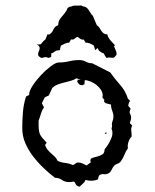

<svg xmlns="http://www.w3.org/2000/svg" viewBox="-20 -691 577 716"><path d="M276 -467Q289 -467 300 -461Q311 -455 324 -455L391 -421Q408 -397 428 -374.5Q448 -352 457 -323L465 -315Q462 -311 460.5 -306.5Q459 -302 458 -297L467 -286L463 -273Q464 -268 466.5 -263.5Q469 -259 469 -254Q469 -244 464 -232L473 -223Q468 -213 469.5 -203Q471 -193 471 -182Q463 -174 459 -161.5Q455 -149 457 -138Q449 -127 444 -114Q439 -101 431 -90Q426 -83 418 -80.5Q410 -78 405 -72Q400 -66 395.5 -56.5Q391 -47 383 -44Q375 -40 366 -41.5Q357 -43 349 -36L345 -22Q324 -13 299 -20Q296 -12 289.5 -6.5Q283 -1 277 5Q270 4 267 1.5Q264 -1 262.5 -4Q261 -7 259.5 -10Q258 -13 254 -14Q249 -13 245.5 -12.5Q242 -12 237 -12Q222 -12 211 -20Q200 -28 185 -28Q164 -44 142.5 -64.5Q121 -85 103 -108.5Q85 -132 74 -158Q63 -184 63 -213Q63 -242 65.5 -272.5Q68 -303 77 -331L89 -337V-341Q89 -352 102 -372Q115 -392 133 -411Q151 -430 169.5 -444Q188 -458 199 -458Q219 -458 237.5 -462.5Q256 -467 276 -467ZM265 -399Q256 -393 243.5 -389.5Q231 -386 218.5 -383Q206 -380 194.5 -375.5Q183 -371 175 -363L162 -335L147 -328L136 -306L144 -291Q136 -279 132.5 -266.5Q129 -254 124 -241V-225Q124 -211 125.5 -202.5Q127 -194 130.5 -187.5Q134 -181 139.5 -175Q145 -169 154 -159L148 -150Q152 -139 158 -132Q164 -125 171 -119Q178 -113 184.5 -106.5Q191 -100 195 -91Q208 -85 222.5 -83.5Q237 -82 250 -76Q256 -76 260.5 -80.5Q265 -85 272 -85Q280 -85 287.5 -81.5Q295 -78 303 -74L319 -86Q317 -90 317 -92Q317 -100 325.5 -102.5Q334 -105 343.5 -107.5Q353 -110 361.5 -115Q370 -120 370 -134Q373 -137 378.5 -145Q384 -153 389 -162.5Q394 -172 397 -181Q400 -190 399 -194Q400 -201 396 -211L398 -221Q396 -230 399.5 -238.5Q403 -247 403 -256Q403 -267 398.5 -278Q394 -289 394 -301Q391 -302 386 -303Q381 -304 376.5 -305.5Q372 -307 369.5 -310Q367 -313 369 -319L362 -327L363 -335Q363 -346 356.5 -356Q350 -366 340 -374Q330 -382 318 -387Q306 -392 296 -392L295 -377L287 -373Q279 -373 275.5 -376.5Q272 -380 268 -386L270 -394H281ZM377 -192H370L376 -199ZM247 -667Q252 -670 257 -670Q262 -670 267 -670Q273 -670 279 -670.5Q285 -671 290 -667Q302 -667 310.5 -654Q319 -641 324 -633L325 -635L341 -597Q347 -594 350.5 -588Q354 -582 357.5 -576.5Q361 -571 366 -567Q371 -563 380 -563Q383 -551 391.5 -541Q400 -531 409 -522L405 -519Q408 -511 411.5 -503.5Q415 -496 415 -488Q410 -480 406.5 -477.5Q403 -475 399 -475.5Q395 -476 389.5 -476.5Q384 -477 377 -475Q374 -479 371.5 -483Q369 -487 367 -492Q362 -493 357.5 -496Q353 -499 349 -502L344 -512L335 -504L330 -521Q322 -526 315 -529Q308 -532 299 -532L292 -544L290 -543Q283 -543 278.5 -547Q274 -551 269 -554Q263 -551 258 -546.5Q253 -542 245 -544L238 -532Q230 -532 222.5 -528.5Q215 -525 207 -521L203 -504L189 -502Q185 -499 180.5 -496Q176 -493 171 -492V-479L161 -475Q159 -476 155.5 -477Q152 -478 150 -478Q146 -478 142.5 -476.5Q139 -475 134 -475Q130 -477 126 -480Q122 -483 122 -488Q122 -494 125 -500Q128 -506 128 -512Q128 -517 124 -520.5Q120 -524 116 -526L124 -525L132 -526Q136 -531 140.5 -536Q145 -541 150 -545L157 -563L163 -562Q174 -568 179 -580.5Q184 -593 197 -597Q197 -614 208.5 -626.5Q220 -639 229 -653Q230 -660 235.5 -663.5Q241 -667 247 -667Z"/></svg>

Font: ErikasBuero
Style: Regular
Weight: 400
Designer: Peter Wiegel
Foundry: Peter Wiegel
Version: Version 1.006